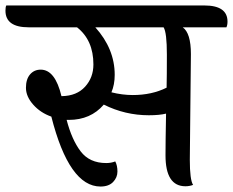

<svg xmlns="http://www.w3.org/2000/svg" viewBox="-74 -676 853 703"><path d="M346 -402Q346 -366 334 -338Q374 -328 412 -328Q482 -328 536 -355Q537 -395 537 -476Q537 -557 525 -576H275Q346 -497 346 -402ZM625 -478 621 -91Q621 -17 633 1Q620 6 605 6Q532 6 532 -107Q532 -154 534 -260Q510 -254 471 -254Q384 -254 306 -293Q258 -237 178 -237H170Q189 -164 221.5 -121.5Q254 -79 315 -79Q333 -79 348 -85Q356 -70 356 -48Q356 -26 340 -9.5Q324 7 294 7Q179 7 114 -249Q74 -263 47.5 -293Q21 -323 21 -354.5Q21 -386 36 -403.5Q51 -421 75 -421Q128 -421 151 -324H153Q207 -325 237.5 -358.5Q268 -392 268 -440Q268 -529 208 -576H31Q-54 -576 -54 -637Q-54 -650 -51 -656H674Q759 -656 759 -597Q759 -584 755 -576H595Q625 -555 625 -478Z"/></svg>

Font: Laila Medium
Style: Regular
Weight: 500
Designer: Hitesh Malaviya
Foundry: Indian Type Foundry
Version: Version 1.302;PS 1.0;hotconv 1.0.78;makeotf.lib2.5.61930; tt